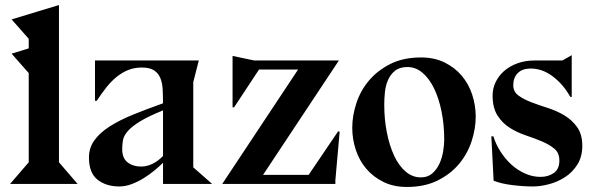

<svg xmlns="http://www.w3.org/2000/svg" viewBox="-20 -730 2356 762"><path d="M94 -440 26 -517 94 -538V-576L26 -653L214 -710V-86L288 0H20L94 -86Z M627 -84Q613 -70 593 -53.5Q573 -37 550.5 -23Q528 -9 503 0.5Q478 10 453 10Q401 10 367 -17Q333 -44 333 -105Q333 -143 354.5 -173Q376 -203 415 -228Q454 -253 508 -275Q562 -297 627 -320Q627 -350 625.5 -376Q624 -402 616 -421Q608 -440 591 -451Q574 -462 543 -462Q513 -462 488.5 -452Q464 -442 442.5 -424.5Q421 -407 402 -383Q383 -359 364 -330H357V-490H769L747 -404V-65H748L822 0H627ZM627 -292Q568 -268 535.5 -248Q503 -228 487 -209.5Q471 -191 468 -173.5Q465 -156 465 -138Q465 -102 486.5 -85.5Q508 -69 540 -69Q563 -69 585.5 -80Q608 -91 627 -111Z M1311 0H862L1163 -454H1008L909 -304H903V-508L989 -490H1325L1024 -36H1205L1322 -209L1328 -207L1311 -15Z M1868 -267Q1868 -219 1851.5 -169Q1835 -119 1801.5 -79Q1768 -39 1716.5 -13.5Q1665 12 1595 12Q1542 12 1501.5 -8Q1461 -28 1433.5 -60.5Q1406 -93 1392 -135.5Q1378 -178 1378 -223Q1378 -271 1394.5 -321Q1411 -371 1445 -411Q1479 -451 1530 -476.5Q1581 -502 1651 -502Q1704 -502 1744.5 -482Q1785 -462 1812.5 -429.5Q1840 -397 1854 -354.5Q1868 -312 1868 -267ZM1597 -464Q1566 -464 1547.5 -449Q1529 -434 1519.5 -411.5Q1510 -389 1507.5 -363Q1505 -337 1505 -314Q1505 -256 1515.5 -203.5Q1526 -151 1544.5 -111.5Q1563 -72 1590 -49Q1617 -26 1650 -26Q1678 -26 1696 -42Q1714 -58 1724.5 -81.5Q1735 -105 1739 -131Q1743 -157 1743 -176Q1743 -235 1732.5 -287Q1722 -339 1703 -378.5Q1684 -418 1657 -441Q1630 -464 1597 -464Z M1938 -189Q1948 -157 1967 -127.5Q1986 -98 2010.5 -76Q2035 -54 2064.5 -41Q2094 -28 2125 -28Q2156 -28 2178 -43.5Q2200 -59 2200 -93Q2200 -123 2180.5 -139.5Q2161 -156 2131.5 -168.5Q2102 -181 2067.5 -192.5Q2033 -204 2003.5 -222.5Q1974 -241 1954.5 -271.5Q1935 -302 1935 -351Q1935 -379 1947 -404Q1959 -429 1980.5 -448Q2002 -467 2033 -478.5Q2064 -490 2102 -490H2212L2249 -511V-345L2243 -346Q2216 -395 2173.5 -427Q2131 -459 2083 -458Q2051 -457 2034 -439Q2017 -421 2017 -392Q2017 -366 2037.5 -351Q2058 -336 2088 -324.5Q2118 -313 2154 -301.5Q2190 -290 2220 -272Q2250 -254 2270.5 -225.5Q2291 -197 2291 -151Q2291 -108 2271.5 -77Q2252 -46 2222.5 -27Q2193 -8 2159 1Q2125 10 2095 10Q2057 10 2012.5 4.5Q1968 -1 1939 -13L1930 -189Z"/></svg>

Font: Bluu Next Cyrillic
Style: Bold
Weight: 700
Designer: Igor Stepanchenko
Foundry: Igor Stepanchenko
Version: Version 1.000